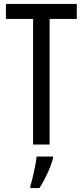

<svg xmlns="http://www.w3.org/2000/svg" viewBox="-20 -734 421 975"><path d="M232 0H148V-638H10V-714H370V-638H232ZM249 71Q239 108 219.5 149.5Q200 191 180 221H134V210Q140 192 146.5 164.5Q153 137 158.5 109Q164 81 166 61H249Z"/></svg>

Font: Noto Sans Lao UI ExtCond
Style: Regular
Weight: 400
Width: 2
Designer: Monotype Design Team
Foundry: Monotype Imaging Inc.
Version: Version 2.000; ttfautohint (v1.8.4.7-5d5b)